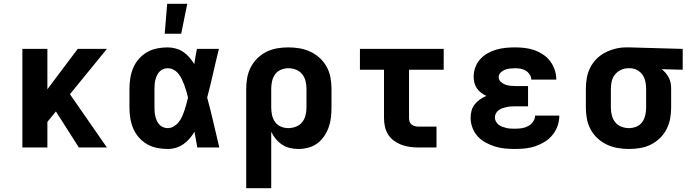

<svg xmlns="http://www.w3.org/2000/svg" viewBox="-20 -778 3640 1013"><path d="M98 0V-520H230V-307L390 -520H544L349 -281L544 0H396L275 -190L230 -135V0Z M865 8Q837 8 809 2.5Q781 -3 756.5 -17Q732 -31 713 -52.5Q694 -74 683 -100Q672 -126 667.5 -154Q663 -182 663 -210V-310Q663 -338 667.5 -366Q672 -394 683 -420Q694 -446 713 -467.5Q732 -489 756.5 -503Q781 -517 809 -522.5Q837 -528 865 -528Q886 -528 907.5 -522Q929 -516 947 -504Q965 -492 979 -475.5Q993 -459 1005 -440Q1008 -460 1011.5 -480Q1015 -500 1019 -520H1135Q1119 -456 1104.5 -391.5Q1090 -327 1073 -263Q1091 -198 1106 -132Q1121 -66 1137 0H1021Q1017 -21 1013.5 -41.5Q1010 -62 1006 -83Q995 -64 980.5 -47Q966 -30 948 -17.5Q930 -5 908.5 1.5Q887 8 865 8ZM865 -102Q882 -102 897.5 -111.5Q913 -121 923.5 -134.5Q934 -148 941 -164Q948 -180 953.5 -196.5Q959 -213 963.5 -229.5Q968 -246 972 -263Q968 -279 963.5 -295.5Q959 -312 953 -328Q947 -344 940 -359Q933 -374 922.5 -387.5Q912 -401 897 -409.5Q882 -418 865 -418Q853 -418 841.5 -413.5Q830 -409 821.5 -400Q813 -391 808 -380Q803 -369 800 -357.5Q797 -346 796 -334Q795 -322 795 -310V-210Q795 -198 796 -186Q797 -174 800 -162.5Q803 -151 808 -140Q813 -129 821.5 -120Q830 -111 841.5 -106.5Q853 -102 865 -102ZM849 -600 862 -758H968L936 -600Z M1279 215V-310Q1279 -340 1284.5 -369Q1290 -398 1303.5 -424Q1317 -450 1338.5 -471Q1360 -492 1386.5 -505Q1413 -518 1442 -523Q1471 -528 1501 -528Q1531 -528 1560.5 -523Q1590 -518 1617 -505.5Q1644 -493 1666.5 -472.5Q1689 -452 1703.5 -425.5Q1718 -399 1723.5 -369.5Q1729 -340 1729 -310V-210Q1729 -184 1726 -157.5Q1723 -131 1714 -106Q1705 -81 1690 -59Q1675 -37 1654 -21.5Q1633 -6 1607 1Q1581 8 1555 8Q1532 8 1510 3Q1488 -2 1469 -14.5Q1450 -27 1435.5 -44.5Q1421 -62 1411 -83V215ZM1501 -102Q1521 -102 1541 -109.5Q1561 -117 1574 -133Q1587 -149 1592 -169.5Q1597 -190 1597 -210V-310Q1597 -330 1592 -350.5Q1587 -371 1574 -387Q1561 -403 1541.5 -410.5Q1522 -418 1501 -418Q1481 -418 1462 -410Q1443 -402 1431.5 -386Q1420 -370 1415.5 -350Q1411 -330 1411 -310V-210Q1411 -190 1415.5 -170Q1420 -150 1431.5 -134Q1443 -118 1462 -110Q1481 -102 1501 -102Z M2187 0Q2165 0 2142.5 -3Q2120 -6 2098.5 -14Q2077 -22 2058.5 -35.5Q2040 -49 2028 -68Q2016 -87 2011 -109.5Q2006 -132 2006 -155V-410H1879V-520H2321V-410H2138V-155Q2138 -145 2141 -136Q2144 -127 2151.5 -121Q2159 -115 2168.5 -112.5Q2178 -110 2187 -110H2283V0Z M2698 8Q2671 8 2644 5.5Q2617 3 2591.5 -5Q2566 -13 2542 -26Q2518 -39 2500 -59Q2482 -79 2472.5 -104.5Q2463 -130 2463 -157Q2463 -176 2468 -194.5Q2473 -213 2485 -228Q2497 -243 2512.5 -253.5Q2528 -264 2546 -272Q2531 -279 2518 -289Q2505 -299 2496 -312Q2487 -325 2483 -341Q2479 -357 2479 -373Q2479 -398 2487.5 -422Q2496 -446 2513 -465Q2530 -484 2552 -496.5Q2574 -509 2598 -516Q2622 -523 2647 -525.5Q2672 -528 2697 -528Q2723 -528 2749 -525Q2775 -522 2799 -513.5Q2823 -505 2845 -490.5Q2867 -476 2882.5 -455.5Q2898 -435 2906.5 -410Q2915 -385 2915 -359V-358H2783Q2783 -373 2774.5 -385.5Q2766 -398 2753.5 -405.5Q2741 -413 2726.5 -415.5Q2712 -418 2697 -418Q2684 -418 2670.5 -416.5Q2657 -415 2644 -410Q2631 -405 2621 -395Q2611 -385 2611 -372Q2611 -357 2621.5 -347Q2632 -337 2645 -332Q2658 -327 2672 -325.5Q2686 -324 2700 -324H2766V-217H2700Q2689 -217 2677.5 -216.5Q2666 -216 2654.5 -213.5Q2643 -211 2632 -207.5Q2621 -204 2611.5 -197Q2602 -190 2596.5 -180Q2591 -170 2591 -158Q2591 -147 2596.5 -137Q2602 -127 2611 -120Q2620 -113 2631 -109Q2642 -105 2653 -102.5Q2664 -100 2675 -99.5Q2686 -99 2698 -99Q2715 -99 2732.5 -101.5Q2750 -104 2766 -112.5Q2782 -121 2792.5 -136Q2803 -151 2803 -168H2931Q2931 -141 2922 -114.5Q2913 -88 2895.5 -66.5Q2878 -45 2855 -30.5Q2832 -16 2806 -7Q2780 2 2752.5 5Q2725 8 2698 8Z M3299 8Q3269 8 3239.5 3Q3210 -2 3183 -14.5Q3156 -27 3133.5 -47.5Q3111 -68 3096.5 -94.5Q3082 -121 3076.5 -150.5Q3071 -180 3071 -210V-310Q3071 -339 3076 -367Q3081 -395 3094 -421Q3107 -447 3127.5 -467.5Q3148 -488 3173.5 -501Q3199 -514 3227 -521Q3255 -528 3284 -528H3300L3582 -520V-410L3471 -413Q3483 -404 3492.5 -392.5Q3502 -381 3509 -367.5Q3516 -354 3518.5 -339.5Q3521 -325 3521 -310V-210Q3521 -180 3515.5 -151Q3510 -122 3496.5 -96Q3483 -70 3461.5 -49Q3440 -28 3413.5 -15Q3387 -2 3358 3Q3329 8 3299 8ZM3299 -102Q3319 -102 3338 -110Q3357 -118 3368.5 -134Q3380 -150 3384.5 -170Q3389 -190 3389 -210V-310Q3389 -329 3385 -348Q3381 -367 3370.5 -382.5Q3360 -398 3343 -407.5Q3326 -417 3307 -418H3294Q3274 -418 3255.5 -409Q3237 -400 3224.5 -384.5Q3212 -369 3207.5 -349.5Q3203 -330 3203 -310V-210Q3203 -190 3208 -169.5Q3213 -149 3226 -133Q3239 -117 3258.5 -109.5Q3278 -102 3299 -102Z"/></svg>

Font: Iosevka Aile Extrabold
Style: Regular
Weight: 800
Designer: Belleve Invis
Foundry: Belleve Invis
Version: Version 27.3.5; ttfautohint (v1.8.4)